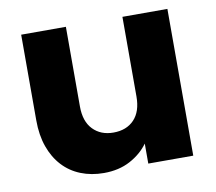

<svg xmlns="http://www.w3.org/2000/svg" viewBox="-67 -635 808 719"><g transform="rotate(-10 337.0 -276.0)"><path d="M613 0H442V-76Q416 -40 373 -17Q330 6 273 6Q225 6 185 -10Q145 -26 116.5 -57Q88 -88 72.5 -132Q57 -176 57 -232V-558H227V-255Q227 -198 256.5 -167.5Q286 -137 334 -137Q384 -137 413 -167.5Q442 -198 442 -255V-558H613Z"/></g></svg>

Font: SVN-Poppins
Style: Bold
Weight: 700
Designer: Ninad Kale (Devanagari), Jonny Pinhorn (Latin)
Foundry: Indian Type Foundry
Version: Version 3.200;PS 1.000;hotconv 16.6.54;makeotf.lib2.5.65590